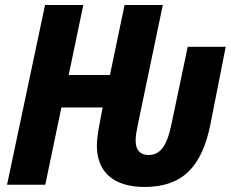

<svg xmlns="http://www.w3.org/2000/svg" viewBox="-20 -734 919 763"><path d="M554 9C704 9 782 -70 816 -239L877 -548H726L661 -239C643 -152 616 -118 570 -118C539 -118 519 -136 519 -175C519 -193 523 -216 528 -240L627 -714H475L417 -436H253L311 -714H159L8 0H160L224 -307H388L376 -244C370 -212 365 -182 365 -155C365 -51 431 9 554 9Z"/></svg>

Font: Noto Sans Display SemiCondensed Extra
Style: Italic
Weight: 800
Width: 4
Italic angle: -12°
Designer: Monotype Design Team
Foundry: Monotype Imaging Inc.
Version: Version 1.900